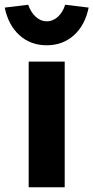

<svg xmlns="http://www.w3.org/2000/svg" viewBox="-56 -790 394 810"><path d="M65 0V-530H217V0ZM141 -599Q73 -599 26 -641.5Q-21 -684 -36 -758L63 -770Q74 -738 95 -719Q116 -700 141 -700Q167 -700 188 -719Q209 -738 219 -770L318 -758Q303 -684 256 -641.5Q209 -599 141 -599Z"/></svg>

Font: Readex Pro bold
Style: Bold
Weight: 700
Designer: Bonnie Shaver-Troup, Thomas Jockin
Foundry: Lexend
Version: Version 1.200; ttfautohint (v1.8.3)